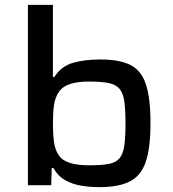

<svg xmlns="http://www.w3.org/2000/svg" viewBox="-20 -763 713 791"><path d="M389 8Q351 8 314.5 2Q278 -4 248 -21Q218 -38 200 -71H193L191 0H95V-743H198V-446H204Q232 -490 280 -504Q328 -518 394 -518Q472 -518 517 -495.5Q562 -473 581 -416Q600 -359 600 -256Q600 -153 580.5 -96Q561 -39 515 -15.5Q469 8 389 8ZM347 -82Q397 -82 427 -87.5Q457 -93 472 -110.5Q487 -128 492 -162.5Q497 -197 497 -255Q497 -312 492 -346Q487 -380 472 -397.5Q457 -415 427 -421Q397 -427 347 -427Q298 -427 267.5 -416.5Q237 -406 223 -385Q207 -362 202.5 -330Q198 -298 198 -255Q198 -211 202.5 -178Q207 -145 223 -122Q250 -82 347 -82Z"/></svg>

Font: Saira Expanded Medium
Style: Regular
Weight: 500
Width: 7
Designer: Hector Gatti with collaboration of the Omnibus-Type team
Foundry: Omnibus-Type
Version: Version 1.100; ttfautohint (v1.8.3)